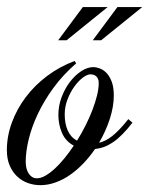

<svg xmlns="http://www.w3.org/2000/svg" viewBox="-88 -527 435 548"><path d="M290 -176.8Q274.4 -156.7 260.7 -143.1Q247.1 -129.4 233.9 -120.6Q220.7 -111.8 208.3 -107.4Q195.8 -103 183.1 -101.6Q168.5 -80.1 150.6 -61.3Q132.8 -42.5 113 -28.6Q93.3 -14.6 71.3 -6.6Q49.3 1.5 26.9 1.5Q8.8 1.5 -8.3 -4.6Q-25.4 -10.7 -38.8 -23.2Q-52.2 -35.6 -60.3 -54.4Q-68.4 -73.2 -68.4 -98.6Q-68.4 -138.2 -54.2 -177Q-40 -215.8 -14.6 -249.5Q10.7 -283.2 46.4 -310.1Q82 -336.9 125 -353L129.4 -346.2Q91.8 -313.5 64.7 -276.4Q37.6 -239.3 20 -201.9Q2.4 -164.6 -6.1 -129.4Q-14.6 -94.2 -14.6 -65.4Q-14.6 -56.2 -12.7 -47.6Q-10.7 -39.1 -6.6 -32.5Q-2.4 -25.9 3.4 -22Q9.3 -18.1 17.6 -18.1Q28.3 -18.1 41.3 -25.4Q54.2 -32.7 67.9 -45.2Q81.5 -57.6 95.5 -74.7Q109.4 -91.8 122.6 -111.3Q99.1 -124 88.9 -147.7Q78.6 -171.4 78.6 -199.2Q78.6 -225.1 87.9 -249.8Q97.2 -274.4 111.8 -293.5Q126.5 -312.5 144 -324Q161.6 -335.4 178.2 -335.4Q187 -335.4 197.3 -331.5Q207.5 -327.6 216.3 -318.4Q225.1 -309.1 231 -293.5Q236.8 -277.8 236.8 -254.4Q236.8 -223.1 225.6 -188.2Q214.4 -153.3 194.8 -119.6Q203.6 -121.6 212.6 -126Q221.7 -130.4 231.7 -138.2Q241.7 -146 253.2 -158Q264.6 -169.9 278.3 -187ZM96.7 -200.7Q96.7 -174.3 105.2 -154.8Q113.8 -135.3 131.8 -125.5Q145 -146.5 156.2 -168.9Q167.5 -191.4 175.8 -213.1Q184.1 -234.9 189 -254.6Q193.8 -274.4 193.8 -290Q193.8 -297.9 191.4 -302.7Q189 -307.6 185.3 -310.3Q181.6 -313 177.5 -314Q173.3 -314.9 170.4 -314.9Q161.1 -314.9 148.4 -305.4Q135.7 -295.9 124.3 -280Q112.8 -264.2 104.7 -243.4Q96.7 -222.7 96.7 -200.7ZM102.1 -412.1H78.1L148.4 -506.8H219.2ZM200.7 -412.1H176.8L247.1 -506.8H317.9Z"/></svg>

Font: Dynalight
Style: Regular
Weight: 400
Version: Version 1.000